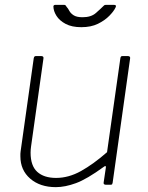

<svg xmlns="http://www.w3.org/2000/svg" viewBox="-20 -761 611 791"><path d="M210 10Q145 10 104.5 -25Q64 -60 64 -117Q64 -122 64 -127.5Q64 -133 65 -138L119 -521Q120 -526 122 -528Q124 -530 128 -530H150Q155 -530 157.5 -527.5Q160 -525 159 -520L108 -158Q107 -151 106.5 -144.5Q106 -138 106 -132Q106 -78 133.5 -53Q161 -28 211 -28Q263 -28 314 -56.5Q365 -85 421 -134L476 -522Q477 -527 479 -528.5Q481 -530 485 -530H507Q512 -530 514.5 -527.5Q517 -525 516 -520L444 -8Q443 -4 442 -2Q441 0 436 0H415Q411 0 408.5 -2.5Q406 -5 407 -9L416 -70Q417 -75 415 -76.5Q413 -78 408 -74Q338 -23 293 -6.5Q248 10 210 10ZM449 -741Q455 -741 457 -738.5Q459 -736 456 -730Q449 -715 430.5 -696Q412 -677 383.5 -663Q355 -649 315 -649Q276 -649 250.5 -662.5Q225 -676 212.5 -696Q200 -716 200 -735Q200 -737 202 -739Q204 -741 208 -741H244Q249 -741 250.5 -738.5Q252 -736 255 -732Q260 -727 265.5 -716.5Q271 -706 283.5 -698Q296 -690 320 -690Q355 -690 374.5 -707Q394 -724 407 -737Q410 -740 412 -740.5Q414 -741 417 -741Z"/></svg>

Font: Libre Franklin Thin Thin
Style: Italic
Weight: 250
Italic angle: -8°
Version: Version 3.000